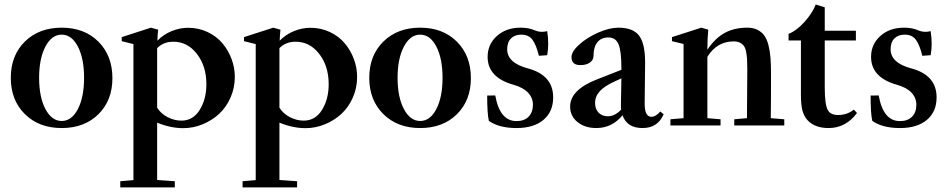

<svg xmlns="http://www.w3.org/2000/svg" viewBox="-20 -545 4135 834"><path d="M468.3 -205.6Q468.3 -108.9 407.5 -48.8Q346.7 11.2 248 11.2Q149.4 11.2 88.1 -49.3Q26.9 -109.9 26.9 -207Q26.9 -304.2 88.1 -364.5Q149.4 -424.8 248 -424.8Q346.7 -424.8 407.5 -364Q468.3 -303.2 468.3 -205.6ZM177.2 -71.5Q204.6 -19.5 248 -19.5Q291.5 -19.5 318.4 -71.5Q345.2 -123.5 345.2 -207Q345.2 -290.5 318.4 -342.5Q291.5 -394.5 248 -394.5Q204.6 -394.5 177.2 -342.5Q149.9 -290.5 149.9 -207Q149.9 -123.5 177.2 -71.5Z M502.4 269V242.2L559.6 237.3V-353.5L508.8 -366.2V-383.8L635.7 -424.8L667 -416Q664.6 -396.5 663.6 -368.2Q690.9 -396 726.3 -410.2Q761.7 -424.3 796.9 -424.3Q842.8 -424.3 881.8 -405.8Q920.9 -387.2 946.3 -356.9Q971.7 -326.7 985.8 -288.8Q1000 -251 1000 -210.9Q1000 -163.1 981.2 -120.8Q962.4 -78.6 931.4 -50Q900.4 -21.5 859.6 -4.9Q818.8 11.7 775.9 11.7Q720.7 11.7 662.6 -12.2V236.8L739.3 242.2V269ZM662.6 -334.5V-77.1Q678.7 -51.3 708 -36.1Q737.3 -21 768.1 -21Q818.4 -21 847.4 -67.6Q876.5 -114.3 876.5 -179.2Q876.5 -257.8 835.4 -310.8Q794.4 -363.8 732.9 -363.8Q689.9 -363.8 662.6 -335.9Z M1033.7 269V242.2L1090.8 237.3V-353.5L1040 -366.2V-383.8L1167 -424.8L1198.2 -416Q1195.8 -396.5 1194.8 -368.2Q1222.2 -396 1257.6 -410.2Q1293 -424.3 1328.1 -424.3Q1374 -424.3 1413.1 -405.8Q1452.1 -387.2 1477.5 -356.9Q1502.9 -326.7 1517.1 -288.8Q1531.2 -251 1531.2 -210.9Q1531.2 -163.1 1512.5 -120.8Q1493.7 -78.6 1462.6 -50Q1431.6 -21.5 1390.9 -4.9Q1350.1 11.7 1307.1 11.7Q1252 11.7 1193.8 -12.2V236.8L1270.5 242.2V269ZM1193.8 -334.5V-77.1Q1210 -51.3 1239.3 -36.1Q1268.6 -21 1299.3 -21Q1349.6 -21 1378.7 -67.6Q1407.7 -114.3 1407.7 -179.2Q1407.7 -257.8 1366.7 -310.8Q1325.7 -363.8 1264.2 -363.8Q1221.2 -363.8 1193.8 -335.9Z M2025.4 -205.6Q2025.4 -108.9 1964.6 -48.8Q1903.8 11.2 1805.2 11.2Q1706.5 11.2 1645.3 -49.3Q1584 -109.9 1584 -207Q1584 -304.2 1645.3 -364.5Q1706.5 -424.8 1805.2 -424.8Q1903.8 -424.8 1964.6 -364Q2025.4 -303.2 2025.4 -205.6ZM1734.4 -71.5Q1761.7 -19.5 1805.2 -19.5Q1848.6 -19.5 1875.5 -71.5Q1902.3 -123.5 1902.3 -207Q1902.3 -290.5 1875.5 -342.5Q1848.6 -394.5 1805.2 -394.5Q1761.7 -394.5 1734.4 -342.5Q1707 -290.5 1707 -207Q1707 -123.5 1734.4 -71.5Z M2223.6 11.2Q2147.5 11.2 2103.5 -20Q2096.2 -50.8 2096.2 -129.9L2131.3 -130.4Q2150.9 -19 2223.6 -19Q2257.3 -19 2276.1 -38.1Q2294.9 -57.1 2294.9 -90.3Q2294.9 -120.1 2273.7 -142.6Q2252.4 -165 2210.4 -176.8Q2098.1 -208.5 2098.1 -297.9Q2098.1 -352.5 2138.4 -388.7Q2178.7 -424.8 2241.2 -424.8Q2277.3 -424.8 2303.2 -413.1Q2328.1 -402.3 2356.9 -409.7Q2361.3 -382.8 2361.3 -354Q2361.3 -330.6 2356.9 -305.2L2320.8 -302.7Q2309.6 -349.1 2293.2 -371.8Q2276.9 -394.5 2244.1 -394.5Q2215.8 -394.5 2199.5 -377.9Q2183.1 -361.3 2183.1 -331.1Q2183.1 -272 2272.5 -248Q2382.8 -218.8 2382.8 -122.1Q2382.8 -59.6 2340.6 -24.2Q2298.3 11.2 2223.6 11.2Z M2570.3 11.2Q2520.5 11.2 2488.5 -14.9Q2456.5 -41 2456.5 -82Q2456.5 -154.8 2573.2 -200.2L2679.2 -241.7V-248.5Q2679.2 -323.7 2666.7 -353Q2654.3 -382.3 2622.1 -382.3Q2591.8 -382.3 2575 -361.6Q2558.1 -340.8 2558.1 -302.7Q2558.1 -284.7 2542.5 -273.4Q2526.9 -262.2 2501 -262.2Q2462.4 -262.2 2462.4 -296.9Q2462.4 -321.3 2496.3 -351.8Q2530.3 -382.3 2578.9 -403.6Q2627.4 -424.8 2666 -424.8Q2729.5 -424.8 2755.9 -390.4Q2782.2 -356 2782.2 -273.4Q2782.2 -215.3 2780.3 -98.1Q2779.3 -37.6 2809.6 -37.6Q2828.1 -37.6 2848.1 -60.5L2862.8 -48.8Q2836.9 11.2 2771.5 11.2Q2703.1 11.2 2684.1 -44.4Q2638.7 11.2 2570.3 11.2ZM2564.9 -98.1Q2564.9 -71.3 2580.1 -55.7Q2595.2 -40 2620.6 -40Q2650.9 -40 2678.2 -68.8Q2677.2 -76.2 2677.2 -92.8Q2678.2 -130.4 2679.2 -204.6L2652.3 -192.4Q2607.4 -172.4 2586.2 -149.7Q2564.9 -127 2564.9 -98.1Z M2892.1 0V-26.9L2949.2 -31.7V-354L2898.9 -366.2V-383.8L3026.4 -424.8L3056.6 -416Q3052.7 -377 3052.7 -334.5V-329.1Q3085.9 -378.9 3127.7 -401.9Q3169.4 -424.8 3226.1 -424.8Q3252 -424.8 3270.3 -415.5Q3288.6 -406.2 3300 -390.4Q3311.5 -374.5 3318.1 -348.4Q3324.7 -322.3 3326.9 -293.2Q3329.1 -264.2 3329.1 -223.1Q3329.1 -94.7 3328.1 -31.7L3386.7 -26.9V0H3169.4V-26.9L3224.6 -31.7Q3226.1 -239.7 3226.1 -244.6Q3226.1 -271 3225.1 -287.4Q3224.1 -303.7 3220.9 -320.1Q3217.8 -336.4 3211.4 -345.2Q3205.1 -354 3194.1 -359.6Q3183.1 -365.2 3167 -365.2Q3094.2 -365.2 3052.7 -298.3V-31.7L3109.9 -26.9V0Z M3579.6 11.2Q3518.6 11.2 3487.3 -23.4Q3472.2 -40.5 3465.6 -64.7Q3459 -88.9 3459 -134.3V-369.1H3405.3V-397.9Q3440.4 -411.6 3474.9 -450.2Q3509.3 -488.8 3523.4 -525.4L3562.5 -513.2V-411.6H3697.8V-369.1H3562.5V-166.5Q3562.5 -92.3 3575.2 -67.9Q3586.9 -45.4 3620.6 -45.4Q3659.2 -45.4 3689 -68.8L3702.6 -54.2Q3653.8 11.2 3579.6 11.2Z M3889.2 11.2Q3813 11.2 3769 -20Q3761.7 -50.8 3761.7 -129.9L3796.9 -130.4Q3816.4 -19 3889.2 -19Q3922.9 -19 3941.7 -38.1Q3960.4 -57.1 3960.4 -90.3Q3960.4 -120.1 3939.2 -142.6Q3918 -165 3876 -176.8Q3763.7 -208.5 3763.7 -297.9Q3763.7 -352.5 3804 -388.7Q3844.2 -424.8 3906.7 -424.8Q3942.9 -424.8 3968.8 -413.1Q3993.7 -402.3 4022.5 -409.7Q4026.9 -382.8 4026.9 -354Q4026.9 -330.6 4022.5 -305.2L3986.3 -302.7Q3975.1 -349.1 3958.7 -371.8Q3942.4 -394.5 3909.7 -394.5Q3881.3 -394.5 3865 -377.9Q3848.6 -361.3 3848.6 -331.1Q3848.6 -272 3938 -248Q4048.3 -218.8 4048.3 -122.1Q4048.3 -59.6 4006.1 -24.2Q3963.9 11.2 3889.2 11.2Z"/></svg>

Font: Elstob 18pt SemiBold
Style: Regular
Weight: 600
Designer: Peter S. Baker
Version: Version 1.015